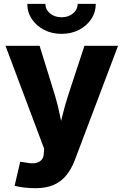

<svg xmlns="http://www.w3.org/2000/svg" viewBox="-20 -779 647 1006"><path d="M56.6 194.3 85.9 68.4 118.7 73.2Q146.5 79.1 166.7 75.2Q187 71.3 198.2 58.1Q209.5 44.9 209.5 23.4L211.4 0.5L8.8 -539.1H187.5L268.1 -278.8Q284.2 -225.1 294.7 -171.4Q305.2 -117.7 318.4 -57.6H280.8Q293.5 -117.7 306.6 -171.9Q319.8 -226.1 336.9 -278.8L422.4 -539.1H598.6L371.6 61Q354.5 105.5 328.4 138.4Q302.2 171.4 262.7 189.2Q223.1 207 166 207Q135.3 207 106.4 203.6Q77.6 200.2 56.6 194.3ZM302.7 -601.6Q251.5 -601.6 210.9 -622.6Q170.4 -643.6 146.7 -679.2Q123 -714.8 123 -758.8H217.8Q217.8 -729 242.2 -708.7Q266.6 -688.5 302.7 -688.5Q338.4 -688.5 362.5 -708.7Q386.7 -729 386.7 -758.8H481.9Q481.9 -714.8 458.3 -679.2Q434.6 -643.6 394 -622.6Q353.5 -601.6 302.7 -601.6Z"/></svg>

Font: Inter 18pt ExtraBold
Style: Regular
Weight: 800
Designer: Rasmus Andersson
Foundry: rsms
Version: Version 4.001;git-66647c0bb